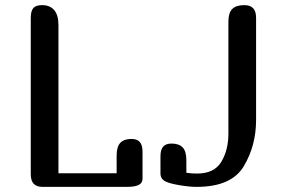

<svg xmlns="http://www.w3.org/2000/svg" viewBox="-20 -729 1095 749"><path d="M536 -137V-32Q536 -15 521 -7.5Q506 0 476 0H146Q123 0 111.5 -12Q100 -24 100 -50V-659Q100 -686 110 -697.5Q120 -709 144 -709Q175 -709 191.5 -689.5Q208 -670 208 -632V-53H435V-122Q435 -157 449.5 -172Q464 -187 493 -187Q515 -187 525.5 -175Q536 -163 536 -137ZM979 -659V-261Q979 -161 931 -80.5Q883 0 747 0Q719 0 680.5 -6.5Q642 -13 626 -21Q606 -31 606 -52V-119Q606 -145 616.5 -157Q627 -169 649 -169Q678 -169 692.5 -154Q707 -139 707 -104V-55Q725 -52 749 -52Q816 -52 843.5 -98Q871 -144 871 -208V-644Q871 -679 886 -694Q901 -709 933 -709Q956 -709 967.5 -697Q979 -685 979 -659Z"/></svg>

Font: Marmelad for Arash.Academy
Style: Regular
Weight: 400
Designer: Manvel Shmavonyan
Foundry: Cyreal
Version: Version 1.110;Glyphs 3.2 (3202)